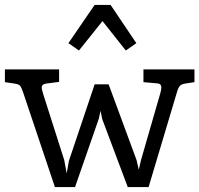

<svg xmlns="http://www.w3.org/2000/svg" viewBox="-30 -763 813 783"><path d="M763 -480V-428L724 -422Q711 -420 704.5 -413.5Q698 -407 694 -395L576 0H491L387 -277L380 -311L373 -279L276 0H194L63 -390Q57 -408 51 -414Q45 -420 30 -422L-10 -428V-480H211V-429L157 -422Q140 -419 140 -406Q140 -400 146 -380L232 -110L242 -56L251 -107L356 -419H413L527 -110L536 -71L545 -110L623 -380Q628 -397 628 -406Q628 -422 611 -423L555 -428V-480ZM483 -557 388 -677 292 -557 249 -587 356 -743H421L526 -587Z"/></svg>

Font: Enriqueta
Style: Regular
Weight: 400
Designer: Viviana Monsalve, Gustavo Ibarra
Foundry: 72Puntos
Version: Version 2.000